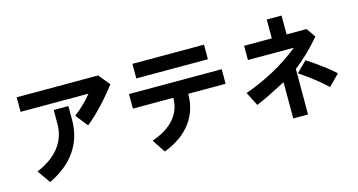

<svg xmlns="http://www.w3.org/2000/svg" viewBox="-89 -1127 3063 1642"><g transform="rotate(-15 1443.0 -306.0)"><path d="M626 -265 541 -373Q636 -445 699 -526H98V-655H819L901 -556Q836 -470 764.5 -394Q693 -318 626 -265ZM187 119 106 4Q238 -51 307 -139.5Q376 -228 376 -346V-468H506V-346Q506 -191 424.5 -72.5Q343 46 187 119Z M1128 -675H1762V-546H1128ZM1202 121 1142 30 1126 4Q1255 -40 1323 -118.5Q1391 -197 1391 -304H1033V-433H1854V-304H1523Q1523 -156 1441 -47.5Q1359 61 1202 121Z M2336 -189Q2240 -139 2183 -111Q2126 -83 2069 -59L2007 -181Q2148 -232 2267 -297Q2386 -362 2498 -451H2091V-577H2336V-744H2467V-577H2644L2700 -496Q2581 -356 2467 -272V132H2336ZM2474 -231 2566 -322Q2727 -216 2805 -142L2710 -46Q2615 -136 2474 -231Z"/></g></svg>

Font: Gmarket Sans TTF Bold
Style: Regular
Weight: 700
Designer: Creative Director : Sungho Lee; Art Director : Kiwoong Choi; Project Manager : Sori Yang, Jongwook Yoon; Font Designer :
Foundry: Sandoll Inc.
Version: Version 1.000;hotconv 1.0.109;makeotfexe 2.5.65596